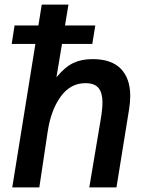

<svg xmlns="http://www.w3.org/2000/svg" viewBox="-20 -810 640 830"><path d="M133 -620H30.5L43 -700H146L160.5 -790H276L261 -700H392L379 -620H248L224 -476Q261 -520.5 296.5 -537.5Q332 -554.5 380 -554.5Q461.5 -554.5 502.2 -512.8Q543 -471 543 -395Q543 -370 538.5 -340.5L483.5 0H366L414.5 -288.5Q423 -338.5 423 -367Q423 -408.5 406 -429.5Q389 -450.5 349 -450.5Q284.5 -450.5 242.2 -392.2Q200 -334 186 -240L150 0H33Z"/></svg>

Font: JuliaMono SemiBold
Style: Italic
Weight: 600
Italic angle: -9°
Monospace: yes
Designer: cormullion
Foundry: corm
Version: Version 0.056; ttfautohint (v1.8.4)